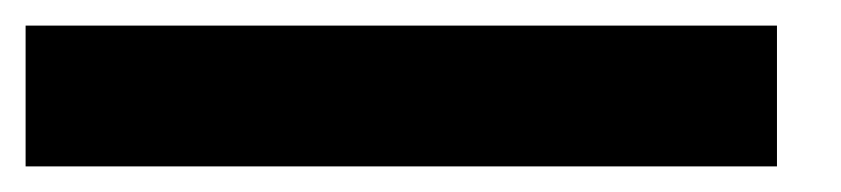

<svg xmlns="http://www.w3.org/2000/svg" viewBox="-20 52 657 150"><path d="M0 72H587V182H0Z"/></svg>

Font: Murecho
Style: Bold
Weight: 700
Designer: Neil Summerour
Foundry: Positype
Version: Version 1.010; ttfautohint (v1.8.3)